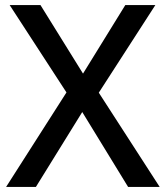

<svg xmlns="http://www.w3.org/2000/svg" viewBox="-20 -734 651 754"><path d="M607 0H483L303 -294L121 0H4L241 -371L18 -714H139L306 -445L472 -714H590L368 -370Z"/></svg>

Font: Noto Sans Meetei Mayek Medium
Style: Regular
Weight: 500
Designer: Monotype Design Team and Neelakash Kshetrimayum
Foundry: Monotype Imaging Inc.
Version: Version 2.002; ttfautohint (v1.8.4.7-5d5b)